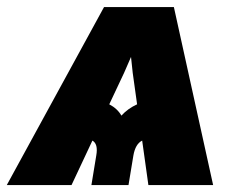

<svg xmlns="http://www.w3.org/2000/svg" viewBox="-64 -536 678 556"><path d="M365.7 0 347.7 -128.9Q328.1 -119.1 322.3 -85.9L308.1 0H200.7L214.8 -85.9Q220.7 -119.1 203.6 -128.9L143.1 0H-44.4L237.3 -515.6H439.5L553.2 0ZM252.4 -233.9Q275.9 -221.7 287.6 -201.2Q306.2 -221.7 333 -233.9L320.3 -325.2L315.4 -371.1L295.4 -325.2Z"/></svg>

Font: Inter Display Black
Style: Italic
Weight: 900
Italic angle: -9.39999°
Designer: Rasmus Andersson
Foundry: rsms
Version: Version 4.000;git-a52131595